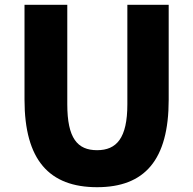

<svg xmlns="http://www.w3.org/2000/svg" viewBox="-20 -765 803 799"><path d="M384 14C582 14 682 -99 682 -350V-745H510V-331C510 -190 465 -140 384 -140C302 -140 260 -190 260 -331V-745H82V-350C82 -99 185 14 384 14Z"/></svg>

Font: Noto Sans TC Black
Style: Regular
Weight: 900
Designer: Ryoko NISHIZUKA 西塚涼子 (kana, bopomofo & ideographs); Paul D. Hunt (Latin, Greek & Cyrillic); Sandoll Communications 산돌커뮤니
Foundry: Adobe
Version: Version 2.004;hotconv 1.0.118;makeotfexe 2.5.65603